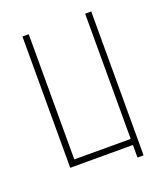

<svg xmlns="http://www.w3.org/2000/svg" viewBox="-135 -761 792 918"><g transform="rotate(-20 261.0 -302.0)"><path d="M437 64H406V0H87V-668H119V-31H406V-668H437Z"/></g></svg>

Font: Zector
Style: Regular
Weight: 400
Designer: GGBot
Version: 0.72